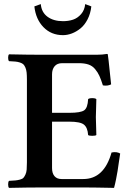

<svg xmlns="http://www.w3.org/2000/svg" viewBox="-20 -911 640 933"><path d="M232.9 -362.8H316.9Q372.1 -362.8 389.2 -375Q406.2 -387.2 408.2 -429.2Q413.1 -434.1 428.2 -434.1Q443.4 -434.1 448.2 -429.2Q445.8 -356.9 445.8 -341.8Q445.8 -335.4 448.2 -254.9Q444.3 -251 428.2 -251Q412.1 -251 408.2 -254.9Q405.8 -291 387.9 -305.4Q370.1 -319.8 316.9 -319.8H232.9V-94.2Q232.9 -68.8 244.9 -54.9Q256.8 -41 278.8 -41H384.8Q485.8 -41 522 -169.9Q546.9 -175.3 564 -165Q562.5 -155.8 558.1 -126Q553.7 -96.2 551.3 -79.8Q548.8 -63.5 543.9 -39.6Q539.1 -15.6 534.2 2Q531.7 2 507.6 1.5Q483.4 1 451.7 0.5Q419.9 0 398.9 0H169.9Q113.8 0 23.9 2Q19.5 -2.4 19.5 -15.1Q19.5 -27.8 23.9 -32.2Q44.4 -33.2 54.9 -34.2Q65.4 -35.2 77.1 -38.3Q88.9 -41.5 93.8 -46.9Q98.6 -52.2 103.5 -62.5Q108.4 -72.8 109.6 -86.7Q110.8 -100.6 110.8 -122.1V-523.9Q110.8 -544.9 109.4 -558.6Q107.9 -572.3 103.5 -582.5Q99.1 -592.8 93.8 -598.1Q88.4 -603.5 77.1 -607.2Q65.9 -610.8 54.7 -611.8Q43.5 -612.8 23.9 -613.8Q19.5 -618.2 19.5 -630.4Q19.5 -642.6 23.9 -647Q115.7 -645 169.9 -645H451.2Q477.1 -645 500 -648.9Q503.9 -648.9 503.9 -646Q504.9 -642.6 507.8 -616Q510.7 -589.4 514.4 -553.2Q518.1 -517.1 520 -501Q502.9 -492.2 480 -496.1Q470.7 -525.4 462.9 -542.5Q455.1 -559.6 442.1 -575.2Q429.2 -590.8 410.2 -597.4Q391.1 -604 363.8 -604H282.2Q257.8 -604 245.4 -589.1Q232.9 -574.2 232.9 -549.8ZM178.2 -891.1Q181.6 -851.1 210.9 -829.6Q240.2 -808.1 286.1 -808.1Q312.5 -808.1 334.7 -815.4Q356.9 -822.8 374 -842.3Q391.1 -861.8 394 -891.1L423.8 -879.9Q419.9 -844.7 405.5 -816.9Q391.1 -789.1 371.1 -772.9Q351.1 -756.8 329.3 -748.5Q307.6 -740.2 286.1 -740.2Q229 -740.2 191.4 -778.8Q153.8 -817.4 147 -879.9Z"/></svg>

Font: Common Serif SemiBold
Style: Regular
Weight: 600
Designer: Philipp H. Poll, Khaled Hosny
Foundry: Stefan Peev, Context Ltd.
Version: Version 1.026